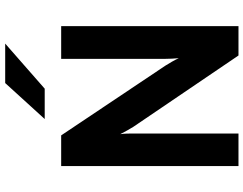

<svg xmlns="http://www.w3.org/2000/svg" viewBox="-122 -840 961 758"><g transform="rotate(-90 359.0 -460.5)"><path d="M83 0V-700H204L479.8 -287.8Q485.5 -278.9 494.3 -263.7Q503.1 -248.5 508.8 -235.8Q507.7 -247 506.9 -262.9Q506.2 -278.7 506.2 -288V-700H635.2V0H519.4L238 -414.8Q232.4 -423.6 223.7 -439.1Q214.9 -454.6 208.8 -466.8Q210.7 -454.3 211.1 -440Q211.4 -425.6 211.4 -414.8V0ZM268.6 -765 410.6 -921H566.4L388.4 -765Z"/></g></svg>

Font: Overpass
Style: Regular
Weight: 400
Designer: Delve Withrington, Dave Bailey, Thomas Jockin
Foundry: Delve Fonts LLC
Version: Version 4.000